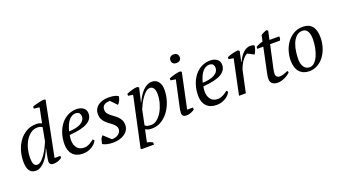

<svg xmlns="http://www.w3.org/2000/svg" viewBox="-71 -1418 4052 2283"><g transform="rotate(-20 1955.5 -276.0)"><path d="M349 -196Q336 -160 316 -123Q296 -86 270.5 -56Q245 -26 214.5 -7Q184 12 149 12Q45 12 45 -140Q45 -211 65 -277.5Q85 -344 123 -395.5Q161 -447 215 -478Q269 -509 338 -509Q364 -509 377 -505.5Q390 -502 410 -493L448 -682L378 -691V-716Q393 -722 411 -727.5Q429 -733 448.5 -737.5Q468 -742 488 -746Q508 -750 525 -752L546 -744L409 -55H482V-30Q462 -14 434 -4Q406 6 379 6Q350 6 337.5 -6.5Q325 -19 325 -33Q325 -51 332 -92Q339 -133 353 -196ZM191 -50Q218 -50 245 -75.5Q272 -101 296 -137Q320 -173 339 -212Q358 -251 369 -277L401 -448Q386 -458 373.5 -461.5Q361 -465 338 -466Q290 -465 252 -436.5Q214 -408 188 -363.5Q162 -319 148.5 -264Q135 -209 135 -156Q135 -105 147.5 -77.5Q160 -50 191 -50Z M822 -469Q779 -468 742 -428.5Q705 -389 679 -293Q776 -296 830 -326.5Q884 -357 884 -411Q884 -432 871.5 -450Q859 -468 822 -469ZM927 -89Q918 -70 901 -52Q884 -34 861 -19.5Q838 -5 809 3.5Q780 12 747 12Q664 12 619.5 -35.5Q575 -83 575 -167Q575 -238 595 -301Q615 -364 651 -411Q687 -458 738.5 -485Q790 -512 853 -512Q901 -512 935.5 -487.5Q970 -463 970 -415Q970 -344 899.5 -303Q829 -262 672 -250Q668 -233 666.5 -217Q665 -201 665 -186Q665 -126 695.5 -88Q726 -50 785 -50Q804 -50 822.5 -56Q841 -62 857.5 -71Q874 -80 887.5 -90Q901 -100 911 -108Z M1244 -118Q1243 -142 1230.5 -159.5Q1218 -177 1198.5 -193Q1179 -209 1157 -225Q1135 -241 1115.5 -260.5Q1096 -280 1083.5 -305.5Q1071 -331 1071 -367Q1071 -403 1085 -430Q1099 -457 1123.5 -475Q1148 -493 1182.5 -502.5Q1217 -512 1258 -512Q1284 -512 1316.5 -507.5Q1349 -503 1378 -486Q1378 -475 1374 -460.5Q1370 -446 1363.5 -432.5Q1357 -419 1349 -407.5Q1341 -396 1332 -392L1258 -469Q1237 -468 1219 -464Q1201 -460 1187.5 -451Q1174 -442 1166.5 -427.5Q1159 -413 1159 -391Q1159 -365 1172 -346.5Q1185 -328 1204.5 -311.5Q1224 -295 1246.5 -279.5Q1269 -264 1288.5 -244.5Q1308 -225 1321 -199.5Q1334 -174 1334 -139Q1334 -103 1317.5 -75Q1301 -47 1272.5 -27.5Q1244 -8 1206.5 2Q1169 12 1127 12Q1085 12 1050.5 3.5Q1016 -5 996 -18Q1001 -44 1008 -68.5Q1015 -93 1037 -114L1127 -31Q1148 -31 1168.5 -36Q1189 -41 1205.5 -52Q1222 -63 1232.5 -79Q1243 -95 1244 -118Z M1586 -243 1547 -54Q1561 -42 1576.5 -36.5Q1592 -31 1626 -31Q1666 -31 1701.5 -60.5Q1737 -90 1763.5 -136Q1790 -182 1805.5 -238.5Q1821 -295 1821 -350Q1821 -398 1804.5 -424Q1788 -450 1759 -450Q1730 -450 1704 -427.5Q1678 -405 1655.5 -373Q1633 -341 1615 -305.5Q1597 -270 1586 -243ZM1504 146Q1539 152 1574 171V200H1417L1408 191L1451 -8L1544 -442L1483 -451V-476Q1516 -490 1552.5 -501Q1589 -512 1621 -512L1641 -500L1600 -324H1604Q1622 -364 1643.5 -398Q1665 -432 1690 -457.5Q1715 -483 1744 -497.5Q1773 -512 1806 -512Q1828 -512 1848 -503.5Q1868 -495 1883 -477.5Q1898 -460 1906.5 -434Q1915 -408 1915 -374Q1915 -297 1892 -227Q1869 -157 1829.5 -104Q1790 -51 1737 -19.5Q1684 12 1623 12Q1606 12 1594 11Q1582 10 1573 7.5Q1564 5 1555.5 1Q1547 -3 1537 -8Z M2020 -451V-476Q2035 -482 2054 -488.5Q2073 -495 2093 -500Q2113 -505 2131 -508.5Q2149 -512 2163 -512L2181 -500L2087 -56H2161V-30Q2140 -14 2112 -4Q2084 6 2057 6Q2028 6 2015.5 -7Q2003 -20 2003 -37Q2003 -57 2006 -76Q2009 -95 2014 -118L2084 -441ZM2100 -673Q2100 -699 2116 -714Q2132 -729 2158 -729Q2186 -729 2202 -714Q2218 -699 2218 -673Q2218 -648 2202 -634Q2186 -620 2158 -620Q2132 -620 2116 -634Q2100 -648 2100 -673Z M2513 -469Q2470 -468 2433 -428.5Q2396 -389 2370 -293Q2467 -296 2521 -326.5Q2575 -357 2575 -411Q2575 -432 2562.5 -450Q2550 -468 2513 -469ZM2618 -89Q2609 -70 2592 -52Q2575 -34 2552 -19.5Q2529 -5 2500 3.5Q2471 12 2438 12Q2355 12 2310.5 -35.5Q2266 -83 2266 -167Q2266 -238 2286 -301Q2306 -364 2342 -411Q2378 -458 2429.5 -485Q2481 -512 2544 -512Q2592 -512 2626.5 -487.5Q2661 -463 2661 -415Q2661 -344 2590.5 -303Q2520 -262 2363 -250Q2359 -233 2357.5 -217Q2356 -201 2356 -186Q2356 -126 2386.5 -88Q2417 -50 2476 -50Q2495 -50 2513.5 -56Q2532 -62 2548.5 -71Q2565 -80 2578.5 -90Q2592 -100 2602 -108Z M2985 -439Q2959 -429 2926.5 -388.5Q2894 -348 2869 -279L2809 0H2723L2816 -442L2755 -451V-476Q2789 -492 2826 -500.5Q2863 -509 2893 -512L2913 -500L2885 -367H2889Q2918 -433 2960 -472.5Q3002 -512 3050 -512Q3063 -512 3076 -509.5Q3089 -507 3101 -500Q3101 -491 3098 -476.5Q3095 -462 3089.5 -447Q3084 -432 3077.5 -418.5Q3071 -405 3064 -398Z M3119 -476Q3139 -487 3161.5 -496Q3184 -505 3206 -510L3222 -586Q3236 -597 3254.5 -605.5Q3273 -614 3293 -622L3314 -610L3290 -500H3414Q3415 -494 3415 -488Q3415 -482 3413.5 -472Q3412 -462 3404 -450H3280L3217 -160Q3213 -141 3211 -126.5Q3209 -112 3209 -100Q3209 -74 3224 -62Q3239 -50 3257 -50Q3282 -50 3310.5 -59.5Q3339 -69 3363 -81L3374 -63Q3365 -50 3347 -37Q3329 -24 3306.5 -13Q3284 -2 3259.5 5Q3235 12 3213 12Q3169 12 3144 -8Q3119 -28 3119 -70Q3119 -84 3121.5 -101Q3124 -118 3128 -136L3194 -450H3118Z M3694 -469Q3645 -468 3614 -437Q3583 -406 3565 -360Q3547 -314 3540 -261Q3533 -208 3533 -164Q3533 -105 3559 -68Q3585 -31 3629 -31Q3664 -31 3691.5 -57.5Q3719 -84 3738.5 -127.5Q3758 -171 3768.5 -226Q3779 -281 3779 -337Q3779 -396 3758.5 -432Q3738 -468 3694 -469ZM3443 -186Q3443 -239 3459.5 -296.5Q3476 -354 3510 -402Q3544 -450 3595 -481Q3646 -512 3714 -512Q3792 -512 3831.5 -464Q3871 -416 3871 -322Q3871 -256 3852 -195.5Q3833 -135 3799 -89Q3765 -43 3717 -15.5Q3669 12 3611 12Q3534 12 3488.5 -37.5Q3443 -87 3443 -186Z"/></g></svg>

Font: PTSerif
Style: Italic
Weight: 400
Italic angle: -12°
Designer: A.Korolkova, O.Umpeleva, V.Yefimov
Foundry: ParaType Ltd
Version: Version 1.000W OFL; ttfautohint (v1.2) -l 8 -r 50 -G 200 -x 